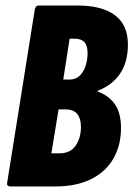

<svg xmlns="http://www.w3.org/2000/svg" viewBox="-20 -675 483 695"><path d="M19 0Q3 0 6 -14L106 -641Q109 -655 120 -655H261Q349 -655 396 -620Q443 -585 443 -514Q443 -451 415 -409Q387 -367 333 -346V-344Q374 -329 396 -297.5Q418 -266 418 -211Q418 -150 391 -102Q364 -54 310.5 -27Q257 0 179 0ZM166 -120H195Q235 -120 254 -148Q273 -176 273 -216Q273 -245 260 -262Q247 -279 216 -279H192ZM209 -387H232Q254 -387 268.5 -401Q283 -415 290 -437Q297 -459 297 -482Q297 -510 285.5 -522.5Q274 -535 250 -535H232Z"/></svg>

Font: Sofia Sans Extra Condensed Black
Style: Italic
Weight: 900
Italic angle: -9°
Version: Version 4.100